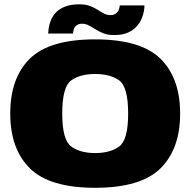

<svg xmlns="http://www.w3.org/2000/svg" viewBox="-20 -864 884 890"><path d="M421 6.5Q632.5 6.5 723.8 -83.5Q815 -173.5 815 -337.5Q815 -502 723.8 -591.8Q632.5 -681.5 421 -681.5Q209 -681.5 118.2 -592Q27.5 -502.5 27.5 -337.5Q27.5 -173.5 118.8 -83.5Q210 6.5 421 6.5ZM421 -154.5Q352 -154.5 310.2 -184.8Q268.5 -215 268.5 -337.5Q268.5 -462 310.2 -491.5Q352 -521 421 -521Q490.5 -521 532.2 -491.5Q574 -462 574 -337.5Q574 -215 532.2 -184.8Q490.5 -154.5 421 -154.5ZM509 -701.5Q547 -701.5 572 -712.5Q597 -723.5 612.5 -740.5Q628 -757.5 636 -776.2Q644 -795 647 -812Q650 -829 649.5 -839H535Q535 -831 531 -820Q527 -809 517.2 -801.5Q507.5 -794 492.5 -794Q476 -794 462 -801.2Q448 -808.5 432.2 -818.8Q416.5 -829 396.5 -836.5Q376.5 -844 348 -844Q308.5 -844 281.8 -833.5Q255 -823 239.5 -806.5Q224 -790 216.2 -770.8Q208.5 -751.5 206 -735Q203.5 -718.5 203 -708.5H318.5Q318.5 -716.5 321.8 -727.5Q325 -738.5 334.5 -746.2Q344 -754 360.5 -754Q377 -754 392 -746Q407 -738 423.2 -727.8Q439.5 -717.5 459.8 -709.5Q480 -701.5 509 -701.5Z"/></svg>

Font: Anybody SemiExpanded Black
Style: Regular
Weight: 900
Width: 6
Version: Version 1.113;gftools[0.9.25]